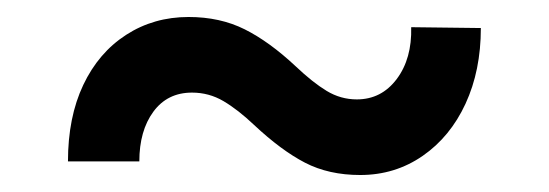

<svg xmlns="http://www.w3.org/2000/svg" viewBox="-20 -206 646 226"><path d="M546 -173Q546 -123 528 -84Q510 -45 477.5 -22.5Q445 0 404 0Q367 0 339 -14.5Q311 -29 279 -59Q260 -77 243 -87Q226 -97 206 -97Q177 -97 160.5 -74.5Q144 -52 144 -16H60Q60 -68 78 -106Q96 -144 128.5 -165Q161 -186 202 -186Q239 -186 268 -171.5Q297 -157 328 -128Q348 -109 364.5 -99Q381 -89 400 -89Q429 -89 447 -113Q465 -137 464 -174Z"/></svg>

Font: Placeholder Sans Medium
Style: Regular
Weight: 500
Designer: The Branx Europe S.L
Version: Version 1.006;Fontself Maker 3.5.7